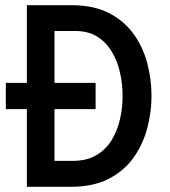

<svg xmlns="http://www.w3.org/2000/svg" viewBox="-20 -720 656 740"><path d="M2.5 -299.5V-400.5H348.5V-299.5ZM83.5 0V-700H255Q340 -700 398.8 -670.2Q457.5 -640.5 494 -590.2Q530.5 -540 547.2 -477.8Q564 -415.5 564 -350Q564 -290 548.2 -228.5Q532.5 -167 496.5 -115Q460.5 -63 400.5 -31.5Q340.5 0 251 0ZM190 -100H260Q314.5 -100 351.8 -122.2Q389 -144.5 411 -181.2Q433 -218 442.8 -262Q452.5 -306 452.5 -350Q452.5 -397 442.2 -441.5Q432 -486 410.2 -522Q388.5 -558 354 -579.2Q319.5 -600.5 271 -600.5H190Z"/></svg>

Font: Overpass Mono SemiBold
Style: Regular
Weight: 600
Monospace: yes
Designer: Delve Withrington, Dave Bailey
Foundry: Delve Fonts LLC
Version: Version 4.000